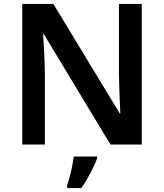

<svg xmlns="http://www.w3.org/2000/svg" viewBox="-20 -827 833 975"><path d="M700 -93H541L203 -653H199Q202 -608 204.5 -556.5Q207 -505 208 -453V-93H93V-807H251L588 -251H591Q589 -291 587 -343Q585 -395 584 -444V-807H700ZM473 -22Q462 8 440.5 49.5Q419 91 393 128H321V115Q327 97 334 70.5Q341 44 346.5 16.5Q352 -11 355 -32H473Z"/></svg>

Font: Noto Sans Telugu UI SemiBold
Style: Regular
Weight: 600
Designer: Jelle Bosma - Monotype Design Team
Foundry: Monotype Imaging Inc.
Version: Version 2.005; ttfautohint (v1.8.4.7-5d5b)